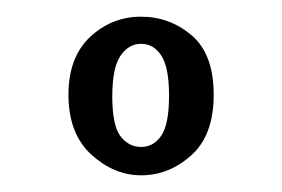

<svg xmlns="http://www.w3.org/2000/svg" viewBox="-20 -790 338 230"><path d="M149 -580Q116.5 -580 89.2 -605Q62 -630 62 -676.5Q62 -721.5 88 -745.8Q114 -770 149 -770Q183.5 -770 209.8 -747.5Q236 -725 236 -676.5Q236 -628 209.2 -604Q182.5 -580 149 -580ZM149 -614Q164 -614 173.2 -627.5Q182.5 -641 182.5 -675.5Q182.5 -709.5 173.2 -723.5Q164 -737.5 149 -737.5Q134 -737.5 124.2 -723Q114.5 -708.5 114.5 -674.5Q114.5 -640 124.2 -627Q134 -614 149 -614Z"/></svg>

Font: Imbue 10pt SemiBold
Style: Regular
Weight: 600
Designer: Tyler Finck
Foundry: Etcetera Type Company
Version: Version 1.102; ttfautohint (v1.8.3)